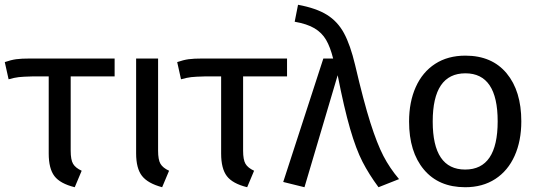

<svg xmlns="http://www.w3.org/2000/svg" viewBox="-25 -772 2260 804"><path d="M271 -452V-141Q271 -103 281 -86Q291 -69 317 -57L288 12Q227 -3 203 -34.5Q179 -66 179 -129V-452H110Q71 -451 53.5 -449Q36 -447 11 -440L-5 -512Q21 -521 42.5 -524Q64 -527 102 -527H455V-452Z M637 -141Q637 -103 647 -86Q657 -69 683 -57L654 12Q594 -4 569.5 -35.5Q545 -67 545 -130V-527H637Z M993 -452V-141Q993 -103 1003 -86Q1013 -69 1039 -57L1010 12Q949 -3 925 -34.5Q901 -66 901 -129V-452H832Q793 -451 775.5 -449Q758 -447 733 -440L717 -512Q743 -521 764.5 -524Q786 -527 824 -527H1177V-452Z M1462 -500Q1498 -346 1526 -258Q1554 -170 1580.5 -119Q1607 -68 1646 -22L1560 12Q1520 -42 1493 -94.5Q1466 -147 1441 -233Q1416 -319 1389 -457L1250 12L1161 -10L1329 -527H1370Q1358 -575 1340.5 -605Q1323 -635 1292 -653.5Q1261 -672 1209 -681L1223 -752Q1299 -738 1344 -710Q1389 -682 1415.5 -633Q1442 -584 1462 -500Z M2158 -264Q2158 -182 2130 -119.5Q2102 -57 2049 -22.5Q1996 12 1923 12Q1812 12 1750 -62Q1688 -136 1688 -263Q1688 -345 1716 -407.5Q1744 -470 1797 -504.5Q1850 -539 1924 -539Q2035 -539 2096.5 -465Q2158 -391 2158 -264ZM1787 -263Q1787 -62 1923 -62Q2059 -62 2059 -264Q2059 -465 1924 -465Q1787 -465 1787 -263Z"/></svg>

Font: FiraGO
Style: Regular
Weight: 400
Designer: bBox Type
Foundry: bBox Type GmbH
Version: Version 1.001;April 20, 2020;FontCreator 12.0.0.2555 64-bit